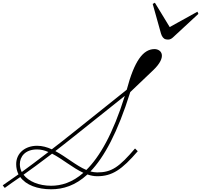

<svg xmlns="http://www.w3.org/2000/svg" viewBox="-40 -1382 1479 1412"><path d="M336 10C424 10 514 -17 603 -99C626 -91 650 -86 675 -86C785 -86 856 -134 973 -270L953 -290C836 -153 781 -114 675 -114C658 -114 642 -117 625 -121C726 -226 825 -407 918 -705L1088 -867C1191 -966 1148 -1022 1094 -1021C1012 -1019 948 -934 892 -722L489 -400C433 -355 384 -317 341 -284C306 -300 270 -310 233 -310C146 -310 79 -257 79 -175C79 -147 85 -122 96 -100C51 -68 16 -45 -20 -19L-5 0C30 -26 64 -49 109 -80C151 -21 236 10 336 10ZM106 -175C106 -230 145 -283 232 -283C261 -283 289 -276 316 -264C231 -198 169 -153 120 -117C111 -135 106 -154 106 -175ZM133 -97C185 -134 250 -181 343 -252C419 -213 495 -147 573 -111C491 -39 410 -16 336 -16C245 -16 171 -48 133 -97ZM367 -271C408 -303 455 -339 507 -381L878 -677C790 -395 692 -228 595 -132C521 -163 446 -229 367 -271ZM1083 -1353 1144 -1135C1151 -1111 1164 -1096 1179 -1093C1192 -1090 1210 -1087 1231 -1106L1419 -1280L1412 -1296L1208 -1183L1099 -1362Z"/></svg>

Font: Louise
Style: Regular
Weight: 400
Designer: Ange Degheest & Luna Delabre & Camille Depalle
Foundry: Velvetyne Type Foundry
Version: Version 1.000;FEAKit 1.0